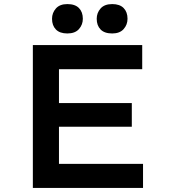

<svg xmlns="http://www.w3.org/2000/svg" viewBox="-20 -921 838 941"><path d="M141 0V-700H677V-582H269V-118H681V0ZM207 -300V-416H626V-300ZM530 -757Q492 -757 473 -776.5Q454 -796 454 -829Q454 -858 473 -879.5Q492 -901 530 -901Q567 -901 586 -881.5Q605 -862 605 -829Q605 -800 586 -778.5Q567 -757 530 -757ZM310 -757Q273 -757 254 -776.5Q235 -796 235 -829Q235 -858 254 -879.5Q273 -901 310 -901Q348 -901 367 -881.5Q386 -862 386 -829Q386 -800 367 -778.5Q348 -757 310 -757Z"/></svg>

Font: Lexend Giga Medium
Style: Regular
Weight: 500
Designer: Bonnie Shaver-Troup, Thomas Jockin
Foundry: Lexend
Version: Version 1.007